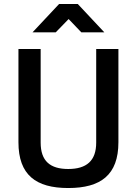

<svg xmlns="http://www.w3.org/2000/svg" viewBox="-20 -939 690 968"><path d="M185 -692H73V-222C73 -57 161 9 324 9C488 9 577 -57 577 -222V-692H465V-220C465 -128 416 -87 324 -87C233 -87 185 -127 185 -220ZM261 -776 326 -843 390 -776H506L372 -919H278L144 -776Z"/></svg>

Font: RazerF5 SemiBold
Style: Regular
Weight: 600
Foundry: Razer Inc.
Version: Version 2